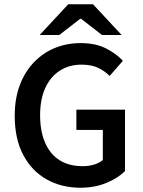

<svg xmlns="http://www.w3.org/2000/svg" viewBox="-20 -868 668 900"><path d="M357 12Q269 12 199 -27Q129 -66 89 -141.5Q49 -217 49 -325Q49 -405 72.5 -468Q96 -531 138.5 -575.5Q181 -620 237 -643Q293 -666 358 -666Q428 -666 477 -641Q526 -616 556 -583L494 -512Q470 -536 439 -550.5Q408 -565 362 -565Q304 -565 260 -536.5Q216 -508 192 -455Q168 -402 168 -328Q168 -254 191 -200Q214 -146 258.5 -117.5Q303 -89 368 -89Q396 -89 421 -96.5Q446 -104 462 -118V-259H338V-354H566V-66Q533 -33 478.5 -10.5Q424 12 357 12ZM166 -704 300 -848H416L550 -704H458L360 -780H356L258 -704Z"/></svg>

Font: Source Sans 3 SemiBold
Style: Regular
Weight: 600
Designer: Paul D. Hunt
Foundry: Adobe
Version: Version 3.046;hotconv 1.0.118;makeotfexe 2.5.65603